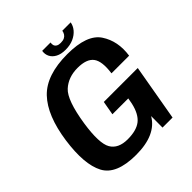

<svg xmlns="http://www.w3.org/2000/svg" viewBox="-213 -944 1096 1096"><g transform="rotate(-45 335.0 -396.0)"><path d="M260 4Q420.5 4 476.5 -92.5L476 0H557L616.5 -340.5H342.5L327.5 -256H455.5L449 -220.5Q433.5 -151.5 396.5 -122.2Q359.5 -93 288.5 -93Q213 -93 184.2 -142.2Q155.5 -191.5 177 -334Q202 -495.5 250.5 -539.8Q299 -584 374 -584Q446.5 -584 473.8 -548Q501 -512 489 -425H631.5Q646.5 -529 596.5 -605Q546.5 -681 388 -681Q219 -681 139.2 -597.5Q59.5 -514 34.5 -338.5Q10.5 -167.5 55.5 -81.8Q100.5 4 260 4ZM399 -705Q436 -705 463.8 -717.5Q491.5 -730 508.8 -750.5Q526 -771 530 -795.5H462.5Q460.5 -783 454.2 -773.2Q448 -763.5 436.8 -758Q425.5 -752.5 407 -752.5Q391 -752.5 381.5 -758Q372 -763.5 368.5 -773Q365 -782.5 367.5 -795.5H300Q296 -771 306.2 -750.5Q316.5 -730 340 -717.5Q363.5 -705 399 -705Z"/></g></svg>

Font: Anybody Thin SemiBold
Style: Italic
Weight: 600
Italic angle: -10°
Version: Version 1.113;gftools[0.9.25]